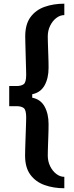

<svg xmlns="http://www.w3.org/2000/svg" viewBox="-20 -820 399 1042"><path d="M329.1 201.6Q270.5 201.6 222.2 184.4Q173.8 167.2 145 128.4Q116.1 89.6 116.1 24.4Q116.1 12.9 116.7 -8.9Q117.3 -30.7 118.2 -57Q119 -83.2 120 -108.8Q120.9 -134.4 121.5 -154.3Q122.1 -174.1 122.1 -183Q122.1 -223.6 108.7 -233.7Q95.3 -243.8 69.7 -243.8H30V-353.1H69.7Q95.3 -353.1 108.7 -363.2Q122.1 -373.3 122.1 -413.9Q122.1 -422.7 121.5 -442.7Q120.9 -462.7 120.2 -488.5Q119.5 -514.3 118.8 -540.8Q118 -567.3 117.5 -589.3Q116.9 -611.3 116.9 -622.8Q116.9 -688.1 145.5 -727.1Q174.2 -766 222.4 -783Q270.5 -800 329.1 -800V-738.1Q305.9 -738.1 285.4 -722.2Q264.8 -706.4 252.1 -680.2Q239.3 -654.1 239.3 -622.8Q239.3 -613.3 239.7 -597Q240.1 -580.7 240.8 -560.7Q241.5 -540.7 242.2 -520.3Q242.9 -499.9 243.3 -481.9Q243.6 -463.8 243.6 -451.8Q243.6 -395.5 221.9 -356.6Q200.1 -317.7 154.9 -308.6V-289.8Q200.1 -281.1 221.9 -242Q243.6 -202.9 243.6 -146.6Q243.6 -134.5 243.3 -116.5Q242.9 -98.5 242.2 -78.1Q241.5 -57.7 240.8 -37.7Q240.1 -17.7 239.7 -1.4Q239.3 14.9 239.3 24.4Q239.3 55.6 252.1 81.8Q264.8 108 285.4 123.8Q305.9 139.7 329.1 139.7Z"/></svg>

Font: Big Shoulders Stencil Display SC Thin
Style: Regular
Weight: 100
Designer: Patric King
Foundry: XO Type Co
Version: Version 2.001